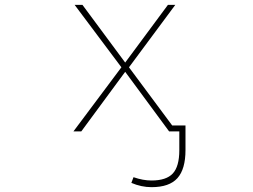

<svg xmlns="http://www.w3.org/2000/svg" viewBox="-20 -565 1040 790"><path d="M603.5 205.1Q561.5 205.1 520.5 187.5L529.3 164.1Q568.4 177.7 603.5 177.7Q664.1 177.7 690.9 148.9Q717.8 120.1 717.8 52.7V-24.4H675.8L495.1 -269.5L314.5 -24.4H282.2L479.5 -288.1L287.1 -544.9H319.3L495.1 -307.6L670.9 -544.9H701.2L510.7 -288.1L688.5 -48.8H743.2V52.7Q743.2 130.9 710 168Q676.8 205.1 603.5 205.1Z"/></svg>

Font: Mgen+ 1m thin
Style: Regular
Weight: 100
Designer: [Source Han Sans]
Ryoko NISHIZUKA  (kana & ideographs); Paul D. Hunt (Latin, Greek & Cyrillic); Wenlong ZHANG  (bopomofo
Version: Version 1.059.20150602